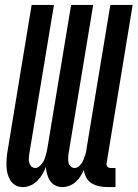

<svg xmlns="http://www.w3.org/2000/svg" viewBox="-20 -755 561 783"><path d="M73 8Q57 8 44 1Q31 -6 23 -18.5Q15 -31 11 -46Q7 -61 6.5 -76.5Q6 -92 7 -108Q8 -124 11 -140L109 -735H200L99 -125Q98 -116 97.5 -107Q97 -98 99.5 -90Q102 -82 108.5 -76Q115 -70 124 -70Q132 -70 139.5 -76Q147 -82 152.5 -89.5Q158 -97 161 -105Q164 -113 166.5 -121.5Q169 -130 171 -138.5Q173 -147 174 -155L270 -735H360L259 -125Q258 -116 258 -107Q258 -98 260 -90Q262 -82 268.5 -76Q275 -70 284 -70Q293 -70 300.5 -76Q308 -82 313 -89.5Q318 -97 321 -105Q324 -113 327 -121.5Q330 -130 331.5 -138.5Q333 -147 334 -155L430 -735H521L415 -91Q414 -87 414.5 -83Q415 -79 417.5 -76Q420 -73 423.5 -71.5Q427 -70 431 -70H451V8H418Q401 8 384.5 4.5Q368 1 354 -7.5Q340 -16 332 -30.5Q324 -45 322 -62Q316 -49 308 -36Q300 -23 288.5 -13Q277 -3 262.5 2.5Q248 8 234 8Q218 8 205 1Q192 -6 184 -18Q176 -30 172 -45Q168 -60 167 -75Q162 -60 153.5 -45.5Q145 -31 133 -18.5Q121 -6 105 1Q89 8 74 8Z"/></svg>

Font: Iosevka Term Curly Semibold
Style: Italic
Weight: 600
Italic angle: -9°
Designer: Belleve Invis
Foundry: Belleve Invis
Version: Version 32.3.0